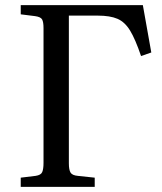

<svg xmlns="http://www.w3.org/2000/svg" viewBox="-20 -730 634 750"><path d="M61 0V-36L119 -43Q140 -46 145 -58Q150 -70 150 -94V-620Q150 -644 144.5 -654Q139 -664 117 -667L61 -674V-710H538L571 -525L531 -511Q509 -576 488.5 -610Q468 -644 439 -656.5Q410 -669 362 -669H249V-92Q249 -67 255.5 -56Q262 -45 284 -43L350 -36V0Z"/></svg>

Font: Literata 36pt
Style: Regular
Weight: 400
Designer: Latin by Veronika Burian and Jose Scaglione. Greek by Irene Vlachou. Cyrillic by Vera Evstafieva.
Foundry: TypeTogether
Version: Version 3.002